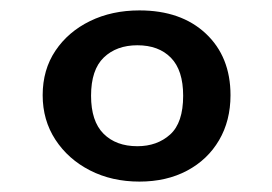

<svg xmlns="http://www.w3.org/2000/svg" viewBox="-20 -739 523 369"><path d="M62 -556Q62 -605 86.5 -641.5Q111 -678 153 -698.5Q195 -719 248 -719Q328 -719 375.5 -674.5Q423 -630 423 -556Q423 -507 401 -469.5Q379 -432 339.5 -411Q300 -390 248 -390Q195 -390 153 -411.5Q111 -433 86.5 -470.5Q62 -508 62 -556ZM244 -458Q282 -458 307 -480.5Q332 -503 332 -555Q332 -604 308.5 -628Q285 -652 244 -652Q204 -652 179.5 -628.5Q155 -605 155 -555Q155 -506 179 -482Q203 -458 244 -458Z"/></svg>

Font: Moderustic SemiBold
Style: Regular
Weight: 600
Designer: Tural Alisoy
Foundry: TAFT Foundry
Version: Version 2.120